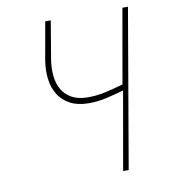

<svg xmlns="http://www.w3.org/2000/svg" viewBox="-80 -780 748 848"><g transform="rotate(-10 293.5 -355.5)"><path d="M550.8 -710.9 428.7 0H403.8L465.3 -350.6Q426.3 -339.4 386.2 -330.1Q346.2 -320.8 304.7 -321.3Q256.3 -321.8 223.4 -339.6Q190.4 -357.4 171.6 -387.2Q152.8 -417 147.7 -456.5Q142.6 -496.1 149.4 -539.6L179.7 -710.9H204.6L175.8 -539.6Q169.9 -502 173.3 -467.5Q176.8 -433.1 191.7 -406.7Q206.5 -380.4 234.4 -364.3Q262.2 -348.1 305.2 -347.7Q346.7 -347.2 387.2 -356.4Q427.7 -365.7 467.3 -377L525.9 -710.9Z"/></g></svg>

Font: Roboto Mono Thin
Style: Italic
Weight: 250
Designer: Google
Version: Version 2.000985; 2015; ttfautohint (v1.3)